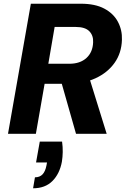

<svg xmlns="http://www.w3.org/2000/svg" viewBox="-20 -720 681 1033"><path d="M23 0 146 -700H415Q492 -700 541.5 -673.5Q591 -647 614.5 -602.5Q638 -558 636 -506Q634 -435 596.5 -382Q559 -329 494 -299Q429 -269 342 -269H220L173 0ZM389 0 302 -306H459L554 0ZM240 -377H353Q411 -377 445 -408Q479 -439 481 -492Q483 -529 460.5 -552Q438 -575 387 -575H274ZM158 293 168 234Q194 234 209 218Q224 202 230 170L233 154H174L194 42H314Q318 71 317.5 98Q317 125 313 150Q301 215 262 254Q223 293 158 293Z"/></svg>

Font: DM Sans 16pt Black
Style: Italic
Weight: 900
Italic angle: -10°
Version: Version 4.004;gftools[0.9.30]